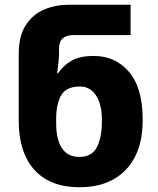

<svg xmlns="http://www.w3.org/2000/svg" viewBox="-20 -780 666 810"><path d="M315 10Q192 10 125.5 -63Q59 -136 59 -271V-552Q59 -629 89 -674.5Q119 -720 167 -740Q215 -760 269 -760H531V-632H290Q261 -632 245 -618.5Q229 -605 229 -575V-556Q229 -539 226.5 -514.5Q224 -490 221 -471H225Q248 -505 283 -524.5Q318 -544 375 -544Q467 -544 524.5 -476.5Q582 -409 582 -274Q582 -138 511 -64Q440 10 315 10ZM314 -118Q368 -118 389 -159.5Q410 -201 410 -271Q410 -340 385 -377.5Q360 -415 318 -415Q259 -415 238 -378Q217 -341 217 -279V-259Q217 -191 241.5 -154.5Q266 -118 314 -118Z"/></svg>

Font: Noto Sans Georgian ExtraBold
Style: Regular
Weight: 800
Designer: Monotype Design Team, Akaki Razmadze
Foundry: Google LLC
Version: Version 2.005; ttfautohint (v1.8.4.7-5d5b)